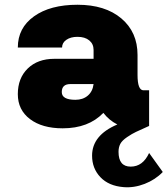

<svg xmlns="http://www.w3.org/2000/svg" viewBox="-20 -530 705 808"><path d="M607.5 113.8 665 193.8Q633.8 226.2 588.8 243.8Q543.8 261.2 500 257.5Q437.5 252.5 402.5 215.6Q367.5 178.8 367.5 125Q367.5 38.8 473.8 -6.2Q438.8 -23.8 415 -55Q352.5 10 243.8 10Q157.5 10 106.2 -28.8Q55 -67.5 55 -133.8Q55 -201.2 96.9 -241.9Q138.8 -282.5 208.8 -282.5H373.8V-320Q373.8 -345 355.6 -360Q337.5 -375 306.2 -375Q277.5 -375 259.4 -362.5Q241.2 -350 241.2 -330H55Q55 -412.5 123.1 -461.2Q191.2 -510 306.2 -510Q422.5 -510 490.6 -452.5Q558.8 -395 558.8 -298.8V-215Q558.8 -150 583.8 -150H607.5V0Q568.8 17.5 552.5 25Q536.2 32.5 515 46.9Q493.8 61.2 486.2 75.6Q478.8 90 478.8 108.8Q478.8 171.2 530 171.2Q581.2 171.2 607.5 113.8ZM297.5 -110Q328.8 -110 349.4 -127.5Q370 -145 373.8 -176.2H276.2Q240 -176.2 240 -142.5Q240 -110 297.5 -110Z"/></svg>

Font: Now Alt Black
Style: Regular
Weight: 900
Designer: Alfredo Marco Pradil
Foundry: Alfredo Marco Pradil
Version: Version 1.002;PS 001.002;hotconv 1.0.88;makeotf.lib2.5.64775